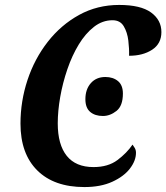

<svg xmlns="http://www.w3.org/2000/svg" viewBox="-20 -748 674 778"><path d="M322 10Q199 10 131 -57.5Q63 -125 63 -247Q63 -338 91.5 -424Q120 -510 173.5 -578.5Q227 -647 300.5 -687.5Q374 -728 463 -728Q550 -728 592 -697.5Q634 -667 634 -618Q634 -571 596.5 -546.5Q559 -522 503 -522Q504 -550 500 -583.5Q496 -617 481.5 -641.5Q467 -666 436 -666Q395 -666 360.5 -639Q326 -612 299 -567.5Q272 -523 253 -467.5Q234 -412 224 -355Q214 -298 214 -248Q214 -162 250.5 -116.5Q287 -71 359 -71Q418 -71 456 -99.5Q494 -128 517 -162Q521 -157 526 -148.5Q531 -140 531 -129Q531 -97 506.5 -65Q482 -33 435 -11.5Q388 10 322 10ZM397 -278Q365 -278 345.5 -294.5Q326 -311 326 -346Q326 -386 348 -411Q370 -436 407 -436Q438 -436 458 -419.5Q478 -403 478 -369Q478 -319 452 -298.5Q426 -278 397 -278Z"/></svg>

Font: Noto Serif Condensed
Style: Bold Italic
Weight: 700
Width: 3
Italic angle: -12°
Designer: Monotype Design Team
Foundry: Monotype Imaging Inc.
Version: Version 2.014